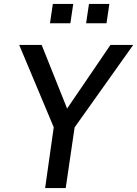

<svg xmlns="http://www.w3.org/2000/svg" viewBox="-20 -950 693 970"><path d="M208 0 251.5 -307 77 -723H190.5L319 -401.5L538 -723H653L357 -306.5L312 0ZM415 -832.5 429.5 -930H532.5L518 -832.5ZM232.5 -832.5 247 -930H350L335.5 -832.5Z"/></svg>

Font: Public Sans Thin Medium
Style: Italic
Weight: 500
Italic angle: -8°
Version: Version 2.001